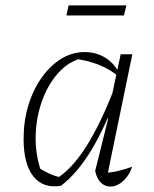

<svg xmlns="http://www.w3.org/2000/svg" viewBox="-20 -682 567 708"><path d="M205 3Q140 14 103.5 -31Q67 -76 67 -170Q67 -236 84.5 -293.5Q102 -351 133.5 -395.5Q165 -440 205.5 -465Q246 -490 292 -490Q334 -490 367 -470Q400 -450 419 -414L418 -399Q356 -453 251 -466L280 -467Q231 -454 193.5 -411.5Q156 -369 134.5 -308.5Q113 -248 111.5 -180.5Q110 -113 132 -49L108 -72Q133 -56 157 -44Q181 -32 210 -27L186 -22Q244 -57 297.5 -141Q351 -225 403 -360L419 -350Q369 -215 317.5 -129.5Q266 -44 205 3ZM373 -22 362 -45Q387 -45 413 -51Q439 -57 467 -67Q460 -45 447 -28.5Q434 -12 418.5 -3Q403 6 387 6Q366 6 351 -9.5Q336 -25 331 -52L379 -245L375 -247L425 -482H468ZM225 -625 233 -662H446L437 -625Z"/></svg>

Font: Piazzolla Thin Thin
Style: Italic
Weight: 250
Italic angle: -11.3°
Version: Version 2.005